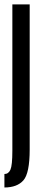

<svg xmlns="http://www.w3.org/2000/svg" viewBox="-34 -620 174 870"><path d="M-14 229.5Q43.5 229.5 72 197.2Q100.5 165 100.5 57.5V-600H22V63Q22 129.5 13.2 149Q4.5 168.5 -14 168.5Z"/></svg>

Font: Anybody UltraCondensed
Style: Regular
Weight: 400
Width: 1
Version: Version 1.113;gftools[0.9.25]